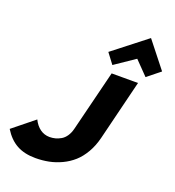

<svg xmlns="http://www.w3.org/2000/svg" viewBox="-235 -1326 1357 1490"><g transform="rotate(20 443.5 -581.0)"><path d="M777.8 -810.1 654.8 -311Q637.7 -242.2 605.7 -187Q573.7 -131.8 533 -95.5Q492.2 -59.1 441.4 -35.2Q390.6 -11.2 338.1 -0.7Q285.6 9.8 228 9.8Q136.2 9.8 72.8 -25.4Q9.3 -60.5 -36.1 -134.8L140.1 -276.9Q162.6 -231 197 -206.3Q231.4 -181.6 274.9 -181.2Q299.8 -181.2 323 -187.3Q346.2 -193.4 368.9 -206.8Q391.6 -220.2 408.9 -245.8Q426.3 -271.5 435.1 -307.1L560.1 -810.1ZM753.9 -1171.9 922.9 -958 816.9 -873 708 -984.9 543 -873 479 -958 752.9 -1171.9Z"/></g></svg>

Font: Sinkin Sans 900 X Black Italic
Style: Regular
Weight: 950
Italic angle: -112°
Designer: Keith Bates
Foundry: K-Type
Version: Sinkin Sans (version 1.0)  by Keith Bates   •   © 2014   www